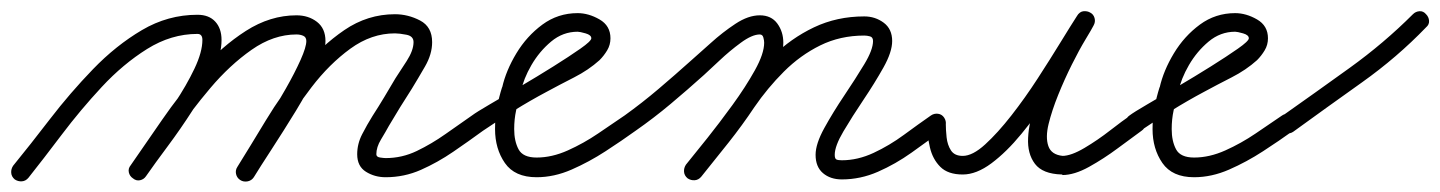

<svg xmlns="http://www.w3.org/2000/svg" viewBox="-32 -302 2632 351"><path d="M-5 26Q-11 21 -11.5 14Q-12 7 -8 1Q23 -37 59.5 -84.5Q96 -132 138 -175.5Q180 -219 227.5 -247Q275 -275 329 -275Q350 -275 361.5 -262.5Q373 -250 373 -229Q373 -202 358 -169Q343 -136 320.5 -101Q298 -66 274.5 -34.5Q251 -3 235 20Q235 20 235 20Q235 20 235 20Q231 26 224 27.5Q217 29 211 24Q205 20 203.5 13Q202 6 207 0Q221 -20 243 -50Q265 -80 287 -113Q309 -146 323.5 -176.5Q338 -207 338 -229Q338 -240 329 -240Q281 -240 237 -212.5Q193 -185 154 -143Q115 -101 81 -56Q47 -11 20 23Q15 29 8 29.5Q1 30 -5 26ZM235 20Q231 26 224 27.5Q217 29 211 24Q205 20 203.5 13Q202 6 207 0Q232 -36 264 -82.5Q296 -129 334.5 -173Q373 -217 417.5 -245.5Q462 -274 510 -274Q532 -274 547.5 -262Q563 -250 563 -227Q563 -206 547.5 -171.5Q532 -137 509 -99.5Q486 -62 464.5 -29Q443 4 432 22Q432 22 432 22Q432 22 432 22Q428 28 421 29.5Q414 31 408 27Q402 23 400 16Q398 9 402 3Q408 -7 423 -30Q438 -53 456 -82Q474 -111 490.5 -140Q507 -169 517.5 -192.5Q528 -216 528 -227Q528 -234 522.5 -236.5Q517 -239 510 -239Q468 -239 428 -211Q388 -183 352.5 -141Q317 -99 287 -55Q257 -11 235 20Q235 20 235 20Q235 20 235 20ZM407 27Q401 23 399.5 16Q398 9 402 3Q425 -34 454 -82Q483 -130 519 -174Q555 -218 597.5 -247Q640 -276 690 -276Q714 -276 736 -264.5Q758 -253 758 -225Q758 -203 745 -180.5Q732 -158 721 -140Q721 -140 721 -140Q721 -140 721 -140Q721 -140 721 -140Q710 -123 699.5 -106Q689 -89 679 -72Q679 -72 679 -72Q679 -72 679 -72Q673 -61 664.5 -47Q656 -33 656 -20Q656 -15 663 -14Q670 -13 673 -13Q703 -13 730 -26Q757 -39 782.5 -57Q808 -75 831 -91Q837 -95 844 -94Q851 -93 855 -87Q859 -81 858 -74Q857 -67 851 -63Q825 -44 796.5 -24.5Q768 -5 737.5 8.5Q707 22 673 22Q653 22 637 12Q621 2 621 -20Q621 -39 630 -56.5Q639 -74 649 -90Q649 -90 649 -90Q649 -90 649 -90Q660 -107 670.5 -124.5Q681 -142 691 -159Q691 -159 691 -159Q691 -159 691 -159Q699 -171 711.5 -190.5Q724 -210 724 -225Q724 -236 711 -238.5Q698 -241 690 -241Q647 -241 608.5 -213Q570 -185 537.5 -142.5Q505 -100 478.5 -55.5Q452 -11 431 22Q428 28 420.5 29.5Q413 31 407 27Z M851 -63Q845 -58 838 -59.5Q831 -61 827 -67Q822 -73 823.5 -80Q825 -87 831 -91Q839 -97 863 -111Q887 -125 918.5 -143.5Q950 -162 979.5 -180.5Q1009 -199 1029 -213Q1049 -227 1049 -232Q1049 -238 1038.5 -241Q1028 -244 1024 -244Q997 -244 975.5 -226Q954 -208 939.5 -183Q925 -158 920 -134Q920 -134 920 -134Q920 -133 920 -133Q915 -116 911.5 -100Q908 -84 908 -66Q908 -44 916 -29Q924 -14 949 -14Q977 -14 1006 -27Q1035 -40 1061.5 -58Q1088 -76 1110 -91Q1116 -95 1123 -94Q1130 -93 1134 -87Q1138 -81 1137 -74Q1136 -67 1130 -63Q1105 -45 1075 -25.5Q1045 -6 1013 8Q981 22 949 22Q909 22 891 -4Q873 -30 873 -66Q873 -87 876.5 -105.5Q880 -124 886 -143Q886 -143 886 -142Q886 -142 886 -142Q893 -173 912 -204.5Q931 -236 959.5 -257Q988 -278 1024 -278Q1044 -278 1064 -266.5Q1084 -255 1084 -232Q1084 -220 1078 -210Q1072 -200 1064 -192Q1044 -174 1017.5 -160.5Q991 -147 967 -134Q937 -118 908 -100Q879 -82 851 -63Q851 -63 851 -63Q851 -63 851 -63Z M1106 -67Q1101 -73 1102.5 -80Q1104 -87 1110 -91Q1142 -114 1172 -139.5Q1202 -165 1231 -191Q1246 -204 1267.5 -223.5Q1289 -243 1312.5 -258.5Q1336 -274 1357 -274Q1378 -274 1389 -259Q1400 -244 1400 -224Q1400 -199 1383 -166Q1366 -133 1341 -97.5Q1316 -62 1291 -31Q1266 0 1250 21Q1245 26 1238 27Q1231 28 1225 24Q1220 19 1219 12Q1218 5 1222 -1Q1236 -18 1259.5 -47.5Q1283 -77 1307 -110Q1331 -143 1348 -173.5Q1365 -204 1365 -224Q1365 -228 1363.5 -233.5Q1362 -239 1357 -239Q1343 -239 1322.5 -224Q1302 -209 1283.5 -191.5Q1265 -174 1255 -165Q1225 -138 1194 -112Q1163 -86 1130 -63Q1124 -58 1117 -59.5Q1110 -61 1106 -67ZM1250 21Q1245 27 1238 27.5Q1231 28 1225 24Q1219 19 1218.5 12Q1218 5 1222 -1Q1247 -32 1271.5 -62.5Q1296 -93 1319 -126Q1346 -165 1380 -198.5Q1414 -232 1456 -252Q1498 -272 1548 -272Q1568 -272 1583.5 -260.5Q1599 -249 1599 -227Q1599 -207 1583 -178.5Q1567 -150 1546.5 -119.5Q1526 -89 1510 -62Q1494 -35 1494 -19Q1494 -12 1497 -10.5Q1500 -9 1507 -9Q1536 -9 1565 -22.5Q1594 -36 1620.5 -55.5Q1647 -75 1670 -91Q1676 -95 1683 -94Q1690 -93 1694 -87Q1698 -81 1697 -74Q1696 -67 1690 -63Q1664 -44 1634.5 -23Q1605 -2 1573 12Q1541 26 1507 26Q1486 26 1472.5 14.5Q1459 3 1459 -19Q1459 -39 1475 -68Q1491 -97 1511.5 -127.5Q1532 -158 1548 -184.5Q1564 -211 1564 -227Q1564 -234 1558.5 -235.5Q1553 -237 1548 -237Q1504 -237 1467.5 -219Q1431 -201 1401 -171Q1371 -141 1347 -106Q1325 -73 1300 -41.5Q1275 -10 1250 21Q1250 21 1250 21Q1250 21 1250 21Z M1663 -77H1662Q1662 -84 1667.5 -89Q1673 -94 1680 -94Q1687 -94 1692 -89Q1697 -84 1697 -77Q1697 -65 1698.5 -51Q1700 -37 1706.5 -27Q1713 -17 1728 -17Q1746 -17 1769 -38Q1792 -59 1817 -91Q1842 -123 1865 -158.5Q1888 -194 1907 -225Q1926 -256 1937 -273Q1942 -281 1949 -281.5Q1956 -282 1961 -279Q1967 -276 1969 -269Q1971 -262 1967 -255Q1964 -249 1952.5 -230Q1941 -211 1927.5 -184Q1914 -157 1902.5 -128.5Q1891 -100 1885 -75.5Q1879 -51 1884.5 -35Q1890 -19 1911 -17Q1911 -17 1910 -17Q1910 -17 1910 -17Q1926 -17 1950.5 -31.5Q1975 -46 1998 -64Q2021 -82 2035 -91Q2035 -91 2035 -91Q2035 -91 2035 -91Q2041 -95 2048 -94Q2055 -93 2059 -87Q2063 -81 2062 -74Q2061 -67 2055 -63Q2037 -50 2011.5 -31Q1986 -12 1959 3Q1932 18 1910 18Q1910 18 1910 17Q1909 17 1909 17Q1874 16 1860 -2.5Q1846 -21 1847.5 -50Q1849 -79 1860 -112Q1871 -145 1886 -177.5Q1901 -210 1915.5 -235.5Q1930 -261 1937 -273Q1941 -280 1948 -281Q1955 -282 1961 -279Q1967 -275 1969 -268.5Q1971 -262 1967 -255Q1953 -233 1933 -199.5Q1913 -166 1888 -128.5Q1863 -91 1835.5 -57.5Q1808 -24 1780.5 -3.5Q1753 17 1728 17Q1701 17 1687 3Q1673 -11 1668 -32.5Q1663 -54 1663 -77Q1663 -77 1663 -77Q1663 -77 1663 -77Z M2053 -63Q2047 -58 2040 -59.5Q2033 -61 2029 -67Q2024 -73 2025.5 -80Q2027 -87 2033 -91Q2041 -97 2065 -111Q2089 -125 2120.5 -143.5Q2152 -162 2181.5 -180.5Q2211 -199 2231 -213Q2251 -227 2251 -232Q2251 -238 2240.5 -241Q2230 -244 2226 -244Q2199 -244 2177.5 -226Q2156 -208 2141.5 -183Q2127 -158 2122 -134Q2122 -134 2122 -134Q2122 -133 2122 -133Q2117 -116 2113.5 -100Q2110 -84 2110 -66Q2110 -44 2118 -29Q2126 -14 2151 -14Q2179 -14 2208 -27Q2237 -40 2263.5 -58Q2290 -76 2312 -91Q2318 -95 2325 -94Q2332 -93 2336 -87Q2340 -81 2339 -74Q2338 -67 2332 -63Q2307 -45 2277 -25.5Q2247 -6 2215 8Q2183 22 2151 22Q2111 22 2093 -4Q2075 -30 2075 -66Q2075 -87 2078.5 -105.5Q2082 -124 2088 -143Q2088 -143 2088 -142Q2088 -142 2088 -142Q2095 -173 2114 -204.5Q2133 -236 2161.5 -257Q2190 -278 2226 -278Q2246 -278 2266 -266.5Q2286 -255 2286 -232Q2286 -220 2280 -210Q2274 -200 2266 -192Q2246 -174 2219.5 -160.5Q2193 -147 2169 -134Q2139 -118 2110 -100Q2081 -82 2053 -63Q2053 -63 2053 -63Q2053 -63 2053 -63Z M2308 -66Q2304 -71 2305 -78.5Q2306 -86 2312 -90Q2373 -133 2435.5 -178Q2498 -223 2551 -276Q2556 -281 2563 -281.5Q2570 -282 2575 -276Q2580 -271 2580.5 -264Q2581 -257 2575 -252Q2522 -197 2458 -151.5Q2394 -106 2332 -61Q2326 -57 2319 -58.5Q2312 -60 2308 -66Z"/></svg>

Font: FRB American Cursive
Style: Italic
Weight: 400
Italic angle: -25°
Version: Version 2.0;Modular Font Editor K font №1